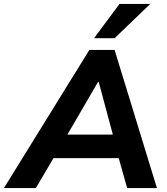

<svg xmlns="http://www.w3.org/2000/svg" viewBox="-71 -960 850 980"><path d="M0 0ZM-51 0 385 -705H514L730 0H578L535 -153H202L112 0ZM429 -541 273 -273H505L433 -541ZM409 -765 539 -940H696L514 -765Z"/></svg>

Font: Winston
Style: Bold Italic
Weight: 700
Italic angle: -9°
Designer: Original fonts by Vernon Adams / Changes by Cristiano Sobral
Foundry: Original fonts by Vernon Adams / Changes by Cristiano Sobral
Version: Version 2.503;July 17, 2020;FontCreator 13.0.0.2655 64-bit